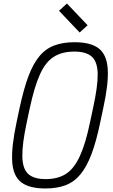

<svg xmlns="http://www.w3.org/2000/svg" viewBox="-20 -1053 640 1087"><path d="M237 14Q145 14 99.5 -21.5Q54 -57 49 -139Q44 -221 74 -362L91 -442Q114 -549 140.5 -620Q167 -691 202.5 -734Q238 -777 287 -795.5Q336 -814 402 -814Q494 -814 539.5 -778.5Q585 -743 590 -661Q595 -579 564 -438L547 -358Q525 -252 498 -180.5Q471 -109 435.5 -66Q400 -23 351.5 -4.5Q303 14 237 14ZM238 -39Q308 -39 354 -69Q400 -99 432.5 -170Q465 -241 490 -362L507 -442Q534 -565 533 -634Q532 -703 500 -732Q468 -761 401 -761Q331 -761 284 -731Q237 -701 205.5 -630.5Q174 -560 148 -438L131 -358Q105 -236 106.5 -166.5Q108 -97 140 -68Q172 -39 238 -39ZM431 -869 314 -992 359 -1033 476 -910Z"/></svg>

Font: Victor Mono Thin ExtraLight
Style: Italic
Weight: 250
Italic angle: -12°
Monospace: yes
Version: Version 1.561;gftools[0.9.30]